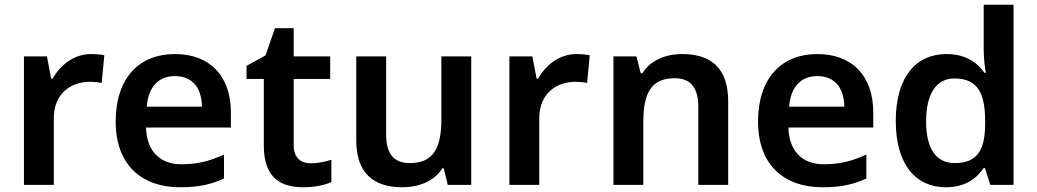

<svg xmlns="http://www.w3.org/2000/svg" viewBox="-20 -780 4376 810"><path d="M365 -552C291 -552 234 -505 202 -448H196L178 -542H81V0H207V-281C207 -386 280 -435 360 -435C374 -435 396 -433 409 -430L420 -547C406 -550 382 -552 365 -552Z M718 -552C568 -552 468 -452 468 -267C468 -82 580 10 739 10C819 10 871 -2 925 -27V-128C866 -101 815 -87 745 -87C653 -87 599 -144 596 -242H954V-306C954 -461 864 -552 718 -552ZM718 -459C795 -459 831 -405 832 -330H599C606 -415 650 -459 718 -459Z M1291 -91C1249 -91 1219 -115 1219 -166V-447H1373V-542H1219V-661H1140L1100 -546L1020 -502V-447H1093V-165C1093 -28 1166 10 1259 10C1306 10 1351 1 1378 -12V-106C1353 -98 1322 -91 1291 -91Z M1968 -542H1842V-277C1842 -158 1810 -92 1709 -92C1640 -92 1609 -132 1609 -213V-542H1483V-188C1483 -50 1555 10 1677 10C1745 10 1811 -14 1846 -70H1852L1869 0H1968Z M2413 -552C2339 -552 2282 -505 2250 -448H2244L2226 -542H2129V0H2255V-281C2255 -386 2328 -435 2408 -435C2422 -435 2444 -433 2457 -430L2468 -547C2454 -550 2430 -552 2413 -552Z M2858 -552C2790 -552 2725 -527 2690 -471H2683L2665 -542H2568V0H2694V-265C2694 -384 2725 -450 2826 -450C2895 -450 2926 -409 2926 -328V0H3052V-353C3052 -493 2979 -552 2858 -552Z M3428 -552C3278 -552 3178 -452 3178 -267C3178 -82 3290 10 3449 10C3529 10 3581 -2 3635 -27V-128C3576 -101 3525 -87 3455 -87C3363 -87 3309 -144 3306 -242H3664V-306C3664 -461 3574 -552 3428 -552ZM3428 -459C3505 -459 3541 -405 3542 -330H3309C3316 -415 3360 -459 3428 -459Z M3970 10C4051 10 4099 -26 4130 -71H4135L4158 0H4256V-760H4130V-570C4130 -536 4135 -492 4139 -473H4133C4102 -517 4053 -552 3973 -552C3845 -552 3759 -456 3759 -270C3759 -85 3844 10 3970 10ZM4008 -92C3929 -92 3887 -153 3887 -268C3887 -383 3929 -449 4006 -449C4106 -449 4136 -385 4136 -269V-253C4135 -145 4101 -92 4008 -92Z"/></svg>

Font: Noto Sans Gurmukhi SemiBold
Style: Regular
Weight: 600
Designer: Jelle Bosma - Monotype Design Team
Foundry: Monotype Imaging Inc.
Version: Version 2.004